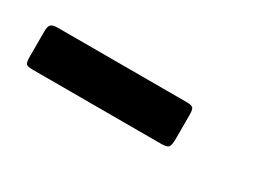

<svg xmlns="http://www.w3.org/2000/svg" viewBox="-23 -458 367 275"><g transform="rotate(30 160.0 -320.0)"><path d="M24 -355H237Q245.5 -355 247.8 -352.5Q250 -350 250 -341V-301.5Q250 -292.5 248 -288.8Q246 -285 236 -285H23Q13.5 -285 11.8 -287.8Q10 -290.5 10 -300V-341Q10 -349.5 13 -352.2Q16 -355 24 -355Z"/></g></svg>

Font: Besley* Condensed
Style: Italic
Weight: 400
Width: 3
Italic angle: -13°
Designer: Owen Earl
Foundry: indestructible type*
Version: Version 3.000; ttfautohint (v1.8.3)